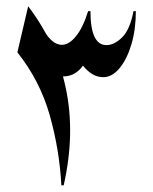

<svg xmlns="http://www.w3.org/2000/svg" viewBox="-20 -567 478 599"><path d="M396.5 -532.2H403.8Q403.8 -475.1 389.9 -428.5Q376 -381.8 352.8 -354Q329.6 -326.2 301.8 -326.2Q267.6 -326.2 238.8 -362.3Q214.8 -328.6 177.2 -328.6Q153.3 -328.6 136.7 -346.2L119.6 -468.3Q130.4 -449.2 144.3 -438.2Q158.2 -427.2 172.9 -427.2Q195.3 -427.2 217 -453.9Q238.8 -480.5 254.9 -532.2H262.2Q262.2 -426.3 312 -426.3Q336.4 -426.3 360.8 -450.2Q385.3 -474.1 396.5 -532.2ZM34.2 -403.8 67.9 -547.4Q155.3 -433.1 185.3 -292Q215.3 -150.9 178.7 11.2H171.4Q165.5 -100.6 135 -208Q104.5 -315.4 34.2 -403.8Z"/></svg>

Font: Lateef Medium
Style: Regular
Weight: 500
Designer: SIL International
Foundry: SIL International
Version: Version 4.200